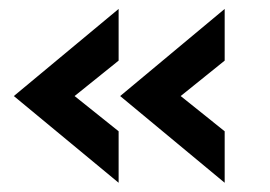

<svg xmlns="http://www.w3.org/2000/svg" viewBox="-20 -490 598 426"><path d="M243.2 -84.5 10.7 -276.9 243.2 -470.2V-355.5L145.5 -276.9L243.2 -198.7ZM478.5 -84.5 246.6 -276.9 478.5 -470.2V-355.5L380.9 -276.9L478.5 -198.7Z"/></svg>

Font: Acari Sans Neue Black
Style: Regular
Weight: 900
Designer: Alfredo Marco Pradil
Foundry: Alfredo Marco Pradil
Version: Version 1.045;June 16, 2019;FontCreator 11.5.0.2425 64-bit; 